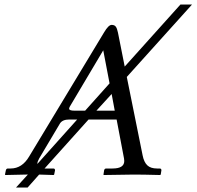

<svg xmlns="http://www.w3.org/2000/svg" viewBox="-20 -772 868 848"><path d="M371.1 -244.1 176.8 -27.8Q176.8 -27.8 187 -27.8H215.8Q222.7 -27.8 223.1 -20L219.2 -1L216.8 1Q216.8 1 152.8 -1L102.1 56.2H50.8L103 -1Q103 -1 94.2 -1Q94.2 -1 3.9 1L2 -1L5.9 -20Q7.8 -27.8 15.1 -27.8H26.9Q77.6 -27.8 108.9 -81.1L439 -627.9Q459 -662.1 473.1 -662.1Q485.4 -662.1 491.2 -654.5Q497.1 -647 501 -627.9L530.8 -478L776.9 -752H828.1L540 -432.1L609.9 -85.9Q615.7 -56.2 630.4 -42Q645 -27.8 673.8 -27.8H685.1Q692.9 -27.8 692.9 -20L689.9 -1L687 1Q610.8 -1 571.8 -1L438 1L437 -1L439.9 -20Q441.9 -27.8 449.2 -27.8H477.1Q528.8 -27.8 528.8 -61Q528.8 -67.9 527.8 -71.8L495.1 -244.1ZM473.1 -356.9 405.8 -283.2H486.8ZM463.9 -403.8 436 -549.8 288.1 -300.8Q285.2 -294.9 285.2 -292Q285.2 -283.2 309.1 -283.2H356ZM152.8 -71.8Q145 -57.6 145 -48.8V-47.9L320.8 -244.1H285.2Q256.3 -244.1 245.1 -227.1Z"/></svg>

Font: Linux Libertine
Style: Italic
Weight: 400
Italic angle: -12°
Designer: Philipp H. Poll
Foundry: Philipp H. Poll
Version: Version 5.1.6 ; ttfautohint (v0.9)